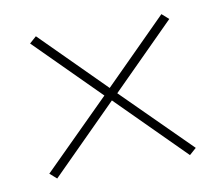

<svg xmlns="http://www.w3.org/2000/svg" viewBox="-50 -519 545 470"><g transform="rotate(-10 222.0 -284.0)"><path d="M57 -108 40 -123 206 -288 49 -445 66 -460 222 -304 378 -460 395 -445 238 -288 404 -123 387 -108 222 -273Z"/></g></svg>

Font: Lexend Thin
Style: Regular
Weight: 100
Designer: Bonnie Shaver-Troup, Thomas Jockin
Foundry: Lexend
Version: Version 1.007; ttfautohint (v1.8.3)